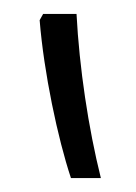

<svg xmlns="http://www.w3.org/2000/svg" viewBox="-20 -834 196 276"><path d="M42 -814 37 -805C43 -730 63 -635 82 -578H125C107 -650 94 -737 90 -814Z"/></svg>

Font: Noto Sans Armenian ExtraCondensed Light
Style: Regular
Weight: 300
Width: 2
Designer: Monotype Design Team
Foundry: Monotype Imaging Inc.
Version: Version 2.008